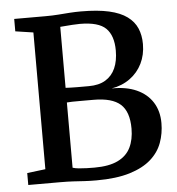

<svg xmlns="http://www.w3.org/2000/svg" viewBox="-53 -800 787 856"><g transform="rotate(-5 340.0 -372.0)"><path d="M121.5 -63.5V-675.5L41.5 -687.5V-743H181.5Q212.5 -743 239 -745Q265.5 -747 290.2 -748.8Q315 -750.5 340.5 -750.5Q415.5 -750.5 466 -739Q516.5 -727.5 546.8 -705.2Q577 -683 590.2 -652Q603.5 -621 603.5 -581.5Q603.5 -533.5 584.5 -494.8Q565.5 -456 530.2 -430.2Q495 -404.5 447.5 -396.5Q512 -397.5 558.5 -376.8Q605 -356 630 -316.8Q655 -277.5 655 -223.5Q655 -177.5 640 -136Q625 -94.5 589.5 -62.8Q554 -31 494 -12.5Q434 6 344 6Q313.5 6 290 4.5Q266.5 3 241.2 1.5Q216 0 180.5 0H39.5V-53.5ZM243 -417Q252.5 -416.5 266.2 -416Q280 -415.5 295 -415.5Q310 -415.5 323.8 -415.5Q337.5 -415.5 347 -415.5Q392 -415.5 421.5 -433.2Q451 -451 465.8 -484Q480.5 -517 480.5 -563.5Q480.5 -630 447.5 -662.8Q414.5 -695.5 331 -695.5Q314.5 -695.5 297.2 -694.2Q280 -693 265.8 -691.8Q251.5 -690.5 243 -690ZM243 -59.5Q253.5 -56 270.5 -54.2Q287.5 -52.5 306.2 -52Q325 -51.5 340.5 -51.5Q406 -51.5 445.5 -70.8Q485 -90 502.5 -125.8Q520 -161.5 520 -210.5Q520 -286.5 482.5 -319.8Q445 -353 362.5 -353Q350 -353 333.5 -353Q317 -353 299.5 -353Q282 -353 267.2 -352.8Q252.5 -352.5 243 -351.5Z"/></g></svg>

Font: Merriweather SemiBold
Style: Regular
Weight: 600
Version: Version 2.100